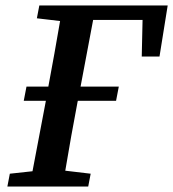

<svg xmlns="http://www.w3.org/2000/svg" viewBox="-20 -683 634 703"><path d="M115 -616 124 -663H594L564 -476H499L502 -610H321L275 -366H415L405 -314H265L264 -310Q240 -184 219 -58L312 -47L303 0H7L16 -47L99 -56L148 -314H67L77 -366H157Q168 -426 179 -486Q190 -546 200 -606Z"/></svg>

Font: Source Serif Pro SemiBold
Style: Italic
Weight: 600
Italic angle: -12°
Designer: Frank Grießhammer
Foundry: Adobe Systems Incorporated
Version: Version 3.001;hotconv 1.0.111;makeotfexe 2.5.65597